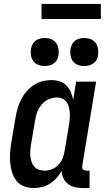

<svg xmlns="http://www.w3.org/2000/svg" viewBox="-20 -943 540 971"><path d="M150 8Q124 8 101 -1Q78 -10 63 -29Q48 -48 41 -71.5Q34 -95 31.5 -119.5Q29 -144 31 -170Q33 -196 37 -221L59 -351Q63 -374 69.5 -396.5Q76 -419 87 -440.5Q98 -462 114 -480.5Q130 -499 150.5 -512.5Q171 -526 194 -532Q217 -538 240 -538Q262 -538 282 -531.5Q302 -525 316 -510.5Q330 -496 338 -477Q346 -458 350 -438L365 -530H466L396 -105Q395 -100 396 -95Q397 -90 399.5 -86.5Q402 -83 407 -81.5Q412 -80 417 -80H433V8H402Q381 8 361 4Q341 0 325.5 -11.5Q310 -23 301 -41Q292 -59 292 -79Q281 -60 266 -43Q251 -26 232 -14Q213 -2 192 3Q171 8 150 8ZM206 -80Q225 -80 243.5 -87.5Q262 -95 276 -110Q290 -125 297 -143.5Q304 -162 307 -181L329 -311Q331 -326 332.5 -341.5Q334 -357 333 -371.5Q332 -386 328.5 -400.5Q325 -415 317 -426.5Q309 -438 296 -444Q283 -450 268 -450Q247 -450 226.5 -441Q206 -432 191.5 -415Q177 -398 169 -378Q161 -358 158 -337L136 -207Q134 -193 133 -178Q132 -163 134 -149Q136 -135 140.5 -122Q145 -109 154.5 -99Q164 -89 177.5 -84.5Q191 -80 206 -80ZM406 -609Q389 -609 373.5 -615Q358 -621 348.5 -634Q339 -647 336.5 -663.5Q334 -680 337 -697Q339 -709 345 -720Q351 -731 361 -738Q371 -745 383 -748Q395 -751 406 -751Q423 -751 438.5 -745Q454 -739 463.5 -726Q473 -713 475.5 -696.5Q478 -680 476 -663Q474 -651 468 -640Q462 -629 451.5 -622Q441 -615 429.5 -612Q418 -609 406 -609ZM206 -609Q189 -609 173.5 -615Q158 -621 148.5 -634Q139 -647 136.5 -663.5Q134 -680 137 -697Q139 -709 145 -720Q151 -731 161 -738Q171 -745 183 -748Q195 -751 206 -751Q223 -751 238.5 -745Q254 -739 263.5 -726Q273 -713 275.5 -696.5Q278 -680 276 -663Q274 -651 268 -640Q262 -629 251.5 -622Q241 -615 229.5 -612Q218 -609 206 -609ZM190 -847V-923H490V-847Z"/></svg>

Font: Iosevka Slab Semibold
Style: Italic
Weight: 600
Italic angle: -9°
Monospace: yes
Designer: Belleve Invis
Foundry: Belleve Invis
Version: Version 11.1.1; ttfautohint (v1.8.3)